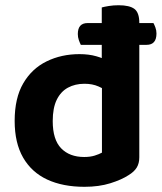

<svg xmlns="http://www.w3.org/2000/svg" viewBox="-20 -701 620 736"><path d="M541.9 -529.1H289.8Q286.1 -536.3 282.2 -547.3Q278.3 -558.4 278.3 -570.5Q278.3 -612.6 315.9 -612.6H568.2Q571.7 -606.4 575.7 -595.7Q579.8 -585 579.8 -572.5Q579.8 -529.1 541.9 -529.1ZM370.8 -115.9V-419.3L514 -419.6V-98Q514 -74.8 504.1 -58.6Q494.2 -42.5 472.6 -29.4Q446.2 -12.1 402.9 1.5Q359.5 15.1 303.7 15.1Q221 15.1 161 -12.7Q101.1 -40.6 68.6 -96.9Q36.2 -153.2 36.2 -237.5Q36.2 -325.2 69.2 -381.7Q102.2 -438.2 158.8 -465.8Q215.4 -493.5 284.5 -493.5Q320.7 -493.5 349.3 -485.3Q377.9 -477.1 395.8 -466.1V-346.7Q381 -359.3 357.6 -369.6Q334.2 -379.9 303.9 -379.9Q267.9 -379.9 240.3 -364.9Q212.8 -349.9 197.4 -318.4Q182.1 -286.9 182.1 -236.9Q182.1 -165.8 214.4 -132.5Q246.7 -99.2 302.7 -99.2Q325.6 -99.2 342.8 -104.5Q359.9 -109.9 370.8 -115.9ZM514 -391 370.1 -390.7V-672.4Q379.4 -675.1 397 -678Q414.6 -680.9 434.8 -680.9Q476.7 -680.9 495.4 -666.7Q514 -652.5 514 -613.6Z"/></svg>

Font: Baloo Bhaina 2
Style: Regular
Weight: 400
Designer: Yesha Goshar, Manish Minz, Shuchita Grover and Ek Type
Foundry: Ek Type
Version: Version 1.700